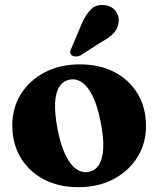

<svg xmlns="http://www.w3.org/2000/svg" viewBox="-20 -756 651 789"><path d="M308.5 -491.5Q389.7 -491.5 450.8 -459.5Q511.9 -427.6 545.9 -370.4Q580 -313.2 580 -237.6Q580 -166.8 544.6 -109.9Q509.2 -53.1 446.7 -20Q384.3 13.2 302 13.2Q220.8 13.2 159.8 -19.2Q98.7 -51.5 64.6 -108.7Q30.5 -166 30.5 -240.7Q30.5 -312.8 65.9 -369.4Q101.3 -426 163.7 -458.7Q226.2 -491.5 308.5 -491.5ZM344.6 -49.7Q371.2 -54.7 386.6 -78.7Q402 -102.8 404.3 -146.7Q406.5 -190.6 393.5 -255.1Q381.2 -318.1 362.1 -358.4Q342.9 -398.7 318.4 -416.4Q293.8 -434.1 265.9 -428.6Q239.3 -423.6 223.9 -399.6Q208.5 -375.5 206.4 -331.8Q204.4 -288.1 217 -223.2Q229.3 -160.6 248.6 -120.1Q268 -79.6 292.3 -62.1Q316.7 -44.6 344.6 -49.7ZM316.2 -659.1Q332.6 -697 354.5 -718.2Q376.3 -739.4 410.3 -734.7Q440.7 -731.3 455.8 -709.7Q471 -688.1 467.6 -664.4Q464.2 -638.1 447.1 -619.7Q430.1 -601.3 397.8 -584.1L309.4 -527.5Q300.2 -523.6 290.3 -523.8Q280.4 -524.1 274.3 -529.7Q267.3 -536.5 268.7 -544.5Q270.1 -552.5 274.9 -561Z"/></svg>

Font: Fraunces
Style: Regular
Weight: 900
Version: Version 1.000;[b76b70a41]